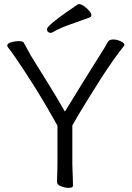

<svg xmlns="http://www.w3.org/2000/svg" viewBox="-20 -900 640 929"><path d="M415 -816Q366 -798 317.5 -781Q269 -764 235 -744Q229 -741 224 -741Q217 -741 212 -746Q207 -751 207 -758Q207 -764 219 -776.5Q231 -789 263.5 -813.5Q296 -838 357 -879Q359 -880 363 -880Q373 -880 386.5 -870.5Q400 -861 411 -848.5Q422 -836 422 -826Q422 -819 415 -816ZM258 -292Q237 -330 210.5 -375.5Q184 -421 155.5 -467Q127 -513 100 -554Q73 -595 52 -625.5Q31 -656 20 -669Q15 -676 15 -679Q15 -690 33.5 -695.5Q52 -701 69 -701Q90 -701 94 -695Q102 -682 111 -664.5Q120 -647 128 -633Q169 -567 211.5 -498.5Q254 -430 294 -360Q338 -432 377 -495Q416 -558 462 -631Q475 -651 485 -667.5Q495 -684 503 -699Q506 -704 513 -706.5Q520 -709 527 -709Q545 -709 563.5 -700.5Q582 -692 582 -683Q582 -682 580 -678Q557 -650 527.5 -608Q498 -566 467.5 -518.5Q437 -471 409 -425.5Q381 -380 360 -345Q339 -310 330 -293V-107Q330 -95 331 -74Q332 -53 332.5 -33Q333 -13 333 -1Q333 9 312 9Q295 9 275.5 1.5Q256 -6 256 -19Q256 -27 256.5 -43.5Q257 -60 257.5 -78Q258 -96 258 -108Z"/></svg>

Font: QiushuiShotai
Style: Regular
Weight: 600
Designer: Fontworks Inc.
Foundry: Fontworks Inc.
Version: Version 1.250